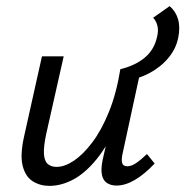

<svg xmlns="http://www.w3.org/2000/svg" viewBox="-20 -600 605 627"><path d="M141 7Q111 7 87 -8Q63 -23 54 -58.5Q45 -94 59 -156L117 -416H188L131 -163Q122 -121 123.5 -97.5Q125 -74 136 -64.5Q147 -55 165 -55Q191 -55 221 -75Q251 -95 281 -134.5Q311 -174 335.5 -234Q360 -294 373 -374H415Q395 -273 364.5 -200.5Q334 -128 297 -82Q260 -36 220.5 -14.5Q181 7 141 7ZM360 6Q343 6 330 -2Q317 -10 313 -28.5Q309 -47 315 -77L382 -374H440L380 -97Q376 -78 379 -67.5Q382 -57 396 -57Q409 -57 424.5 -67.5Q440 -78 460 -97L485 -66Q452 -31 420.5 -12.5Q389 6 360 6ZM388 -335 373 -374Q422 -386 453 -412Q484 -438 493 -480Q498 -500 494 -516Q490 -532 480 -542L534 -580Q554 -563 561.5 -537Q569 -511 562 -477Q555 -441 530 -411Q505 -381 468.5 -361.5Q432 -342 388 -335Z"/></svg>

Font: Ysabeau Infant Medium
Style: Italic
Weight: 500
Italic angle: -12°
Designer: Christian Thalmann (Catharsis Fonts)
Version: Version 2.001;gftools[0.9.30]; featfreeze: ss01,ss02,lnum